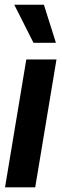

<svg xmlns="http://www.w3.org/2000/svg" viewBox="-20 -800 263 820"><path d="M1.5 0 92.3 -545.9H221.2L130.4 0ZM123 -617.2 41 -779.8H167.5L218.8 -617.2Z"/></svg>

Font: Inter Tight SemiBold
Style: Italic
Weight: 600
Italic angle: -9.39999°
Designer: Rasmus Andersson
Foundry: rsms
Version: Version 3.004